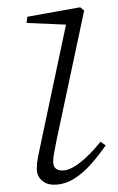

<svg xmlns="http://www.w3.org/2000/svg" viewBox="-20 -494 324 527"><path d="M81 -31Q81 -46 84 -61.5Q87 -77 92 -100L163 -435L171 -426L53 -431L55 -448L200 -474L211 -465L135 -108Q132 -93 129 -77Q126 -61 126 -50Q126 -38 132.5 -32Q139 -26 151 -26Q172 -26 199.5 -47.5Q227 -69 256 -105L270 -95Q250 -66 228 -41.5Q206 -17 181 -2Q156 13 127 13Q108 13 94.5 1Q81 -11 81 -31Z"/></svg>

Font: Source Serif 4 36pt Light
Style: Italic
Weight: 300
Italic angle: -12°
Designer: Frank Grießhammer
Foundry: Adobe Systems Incorporated
Version: Version 4.004;hotconv 1.0.116;makeotfexe 2.5.65601